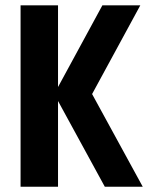

<svg xmlns="http://www.w3.org/2000/svg" viewBox="-20 -708 561 728"><path d="M58 0H200V-325L377.4 0H521.2L329.2 -351.4L512 -687.8H368.2L200 -378V-687.8H58Z"/></svg>

Font: Secuela Light
Style: Regular
Weight: 300
Designer: Fernando Haro
Foundry: deFharo
Version: Version 1.708